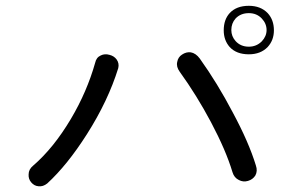

<svg xmlns="http://www.w3.org/2000/svg" viewBox="-20 -775 1040 665"><path d="M841.8 -754.9Q798.8 -754.9 775.4 -729.5Q754.9 -707 754.9 -669.9Q754.9 -635.7 775.4 -612.3Q798.8 -586.9 841.8 -586.9Q882.8 -586.9 907.2 -612.3Q928.7 -635.7 928.7 -669.9Q928.7 -706.1 907.2 -729.5Q882.8 -754.9 841.8 -754.9ZM841.8 -729.5Q869.1 -729.5 886.7 -710.9Q903.3 -693.4 903.3 -670.9Q903.3 -649.4 886.7 -631.8Q868.2 -613.3 841.8 -613.3Q813.5 -613.3 795.9 -632.8Q781.2 -649.4 781.2 -670.9Q781.2 -694.3 795.9 -710.9Q813.5 -729.5 841.8 -729.5ZM309.6 -557.6Q281.2 -457 225.6 -363.3Q166 -262.7 94.7 -201.2Q79.1 -188.5 79.1 -170.9Q78.1 -155.3 87.9 -143.6Q98.6 -130.9 113.3 -129.9Q128.9 -127.9 143.6 -139.6Q212.9 -203.1 281.2 -310.5Q354.5 -425.8 389.6 -539.1Q393.6 -555.7 383.8 -569.3Q375 -581.1 359.4 -585Q342.8 -589.8 329.1 -583Q313.5 -576.2 309.6 -557.6ZM671.9 -572.3Q658.2 -590.8 640.6 -593.8Q625 -595.7 610.4 -585.9Q596.7 -577.1 593.8 -560.5Q589.8 -543.9 602.5 -526.4Q661.1 -445.3 710.9 -351.6Q762.7 -253.9 785.2 -178.7Q791 -159.2 807.6 -151.4Q822.3 -143.6 838.9 -148.4Q855.5 -153.3 864.3 -167Q873 -182.6 866.2 -202.1Q841.8 -282.2 786.1 -385.7Q733.4 -486.3 671.9 -572.3Z"/></svg>

Font: GungsuhChe
Style: Regular
Weight: 400
Monospace: yes
Version: Version 2.21